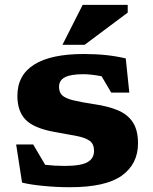

<svg xmlns="http://www.w3.org/2000/svg" viewBox="-20 -752 624 784"><path d="M321.5 -531.5Q371 -531.5 411.8 -527.2Q452.5 -523 493.5 -513.5L508 -374H434L395 -440.5Q351.5 -449 320.5 -449Q268 -449 244.5 -436.2Q221 -423.5 221 -397.5Q221 -375.5 233.8 -363Q246.5 -350.5 277.8 -342.8Q309 -335 365 -326.5Q421 -318.5 461 -301.8Q501 -285 522.2 -253Q543.5 -221 543.5 -166.5Q543.5 -82.5 477.5 -35Q411.5 12.5 265.5 12.5Q211.5 12.5 157.5 7.2Q103.5 2 70 -6.5L46 -162H115.5L164.5 -79Q204 -74.5 243 -74.5Q310.5 -74.5 337.2 -89.8Q364 -105 364 -136Q364 -164 346.2 -177Q328.5 -190 292.5 -196.8Q256.5 -203.5 201 -213.5Q118.5 -228.5 84.8 -263Q51 -297.5 51 -360.5Q51 -445.5 119.8 -488.5Q188.5 -531.5 321.5 -531.5ZM235 -569 317.5 -732H501.5V-700.5L325.5 -569Z"/></svg>

Font: Newsreader Caption
Style: Bold
Weight: 700
Designer: Hugues Gentile
Foundry: Production Type
Version: Version 1.001